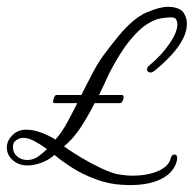

<svg xmlns="http://www.w3.org/2000/svg" viewBox="-20 -487 569 564"><path d="M139 -184Q136 -184 136 -189Q136 -194 139 -201Q142 -208 146 -208H219Q224 -218 229 -228Q234 -238 240 -249Q263 -296 284 -324.5Q305 -353 328 -381Q372 -434 410.5 -450.5Q449 -467 474 -467Q491 -467 504 -461.5Q517 -456 522 -445Q529 -432 529 -417Q529 -357 434 -279Q427 -274 423 -274Q412 -274 412 -283Q412 -290 418 -294Q456 -326 478.5 -359.5Q501 -393 501 -415Q501 -425 496 -432Q492 -436 482 -436Q470 -436 452 -433Q434 -430 411 -415.5Q388 -401 360 -366.5Q332 -332 300 -270L283 -233Q280 -227 277 -220.5Q274 -214 271 -208H338Q343 -208 343 -201Q343 -196 340 -190Q337 -184 332 -184H258Q240 -148 217.5 -113.5Q195 -79 168 -57Q190 -41 219.5 -23.5Q249 -6 278 7.5Q307 21 326 25Q334 26 345 27.5Q356 29 369 29Q414 29 445.5 15Q477 1 482 -24Q485 -33 493 -33Q502 -33 500 -17Q492 21 450 40.5Q408 60 340 56Q300 54 261 39.5Q222 25 191 5Q160 -15 140 -32Q125 -18 103 -9.5Q81 -1 61 -1Q35 -1 17.5 -16.5Q0 -32 0 -54Q0 -73 16 -89.5Q32 -106 57 -106Q95 -106 143 -77Q162 -99 176.5 -125.5Q191 -152 207 -184ZM60 -17Q79 -17 94 -28.5Q109 -40 118 -49Q99 -63 81 -72.5Q63 -82 49 -82Q38 -82 28 -75.5Q18 -69 18 -55Q18 -38 30.5 -27.5Q43 -17 60 -17Z"/></svg>

Font: Gwendolyn
Style: Bold
Weight: 700
Designer: Robert E. Leuschke
Foundry: Robert E. Leuschke
Version: Version 1.010; ttfautohint (v1.8.3)